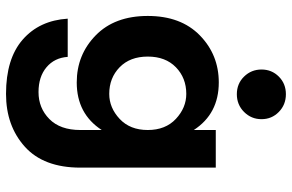

<svg xmlns="http://www.w3.org/2000/svg" viewBox="-186 -547 970 638"><g transform="rotate(90 299.0 -228.0)"><path d="M292 -106Q338 -106 375 -140.5Q412 -175 412 -234Q412 -293 375 -327.5Q338 -362 292 -362Q239 -362 203.5 -327.5Q168 -293 168 -234Q168 -175 203.5 -140.5Q239 -106 292 -106ZM42 32H169Q172 76 203.5 102.5Q235 129 286 129Q339 129 375.5 93Q412 57 412 -10V-81Q358 2 254 2Q162 2 97.5 -61Q33 -124 33 -234Q33 -344 97.5 -407Q162 -470 254 -470Q358 -470 412 -387V-460H537V-10Q537 112 467.5 174.5Q398 237 292 237Q175 237 111.5 181.5Q48 126 42 32ZM234.5 -554Q211 -578 211 -612Q211 -646 234.5 -669.5Q258 -693 293 -693Q328 -693 352 -669.5Q376 -646 376 -612Q376 -578 352 -554Q328 -530 293 -530Q258 -530 234.5 -554Z"/></g></svg>

Font: Renner*
Style: Semi
Weight: 600
Version: Version 003.000 ; ttfautohint (v0.97) -l 8 -r 50 -G 200 -x 1